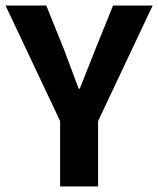

<svg xmlns="http://www.w3.org/2000/svg" viewBox="-27 -673 571 693"><path d="M190 0V-236L-7 -653H140L203 -497Q224 -440 257 -353H261Q311 -479 318 -497L381 -653H524L327 -236V0Z"/></svg>

Font: Assistant
Style: Bold
Weight: 700
Designer: Hebrew By Ben Nathan, Latin by Paul Hunt
Version: Version 2.001;PS 002.001;hotconv 1.0.88;makeotf.lib2.5.64775